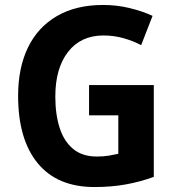

<svg xmlns="http://www.w3.org/2000/svg" viewBox="-20 -744 709 774"><path d="M339 -401H600V-31Q545 -11 487 -0.5Q429 10 361 10Q211 10 132 -86Q53 -182 53 -358Q53 -470 92.5 -552Q132 -634 209 -679Q286 -724 396 -724Q451 -724 502.5 -711.5Q554 -699 595 -680L549 -562Q517 -579 478 -590Q439 -601 397 -601Q306 -601 254.5 -535Q203 -469 203 -355Q203 -283 220.5 -228.5Q238 -174 275 -143.5Q312 -113 370 -113Q398 -113 418.5 -116.5Q439 -120 457 -124V-279H339Z"/></svg>

Font: Noto Sans SemiCondensed
Style: Bold
Weight: 700
Width: 4
Designer: Monotype Design Team
Foundry: Monotype Imaging Inc.
Version: Version 2.013; ttfautohint (v1.8.4.7-5d5b)